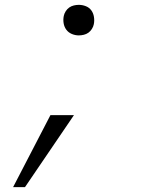

<svg xmlns="http://www.w3.org/2000/svg" viewBox="-20 -562 590 792"><path d="M34 210 188 -87H285L83 210ZM305 -416Q290 -416 276 -422Q262 -428 253.5 -439.5Q245 -451 242.5 -466Q240 -481 243 -496Q245 -506 251 -515.5Q257 -525 265.5 -531Q274 -537 284.5 -539.5Q295 -542 305 -542Q320 -542 334 -536.5Q348 -531 356.5 -519.5Q365 -508 367.5 -492.5Q370 -477 367 -462Q365 -452 359 -442.5Q353 -433 344.5 -427Q336 -421 325.5 -418.5Q315 -416 305 -416Z"/></svg>

Font: Lode Dark
Style: Italic
Weight: 400
Italic angle: -11°
Monospace: yes
Designer: Belleve Invis
Foundry: Belleve Invis
Version: Version 29.2.0; ttfautohint (v1.8.3)